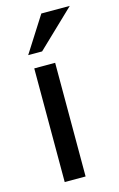

<svg xmlns="http://www.w3.org/2000/svg" viewBox="-112 -766 507 815"><g transform="rotate(-15 141.0 -358.5)"><path d="M67.4 0V-499.5H159.2V0ZM118.2 -560.5H57.1L156.7 -716.8H281.7Z"/></g></svg>

Font: Pontano Sans Medium
Style: Regular
Weight: 500
Designer: Vernon Adams
Foundry: Vernon Adams
Version: Version 2.001